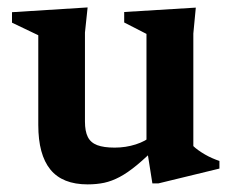

<svg xmlns="http://www.w3.org/2000/svg" viewBox="-20 -472 612 504"><path d="M203 -153Q203 -127.5 210.5 -112.5Q218 -97.5 235.2 -91Q252.5 -84.5 281 -84.5Q310 -84.5 336.5 -93Q363 -101.5 378.5 -116L396.5 -91.5Q364.5 -59.5 339.8 -39Q315 -18.5 294.2 -7.5Q273.5 3.5 253.5 7.8Q233.5 12 210 12Q144 12 112.2 -27Q80.5 -66 80.5 -144V-379.5L11.5 -412.5V-440L210 -452.5L203 -386.5ZM380 9.5 364.5 -88.5V-383L306 -413V-440.5L494 -452L487.5 -384V-88.5Q492.5 -83.5 500.5 -77.8Q508.5 -72 518 -66.5Q527.5 -61 537.2 -56.8Q547 -52.5 556 -49.5V-29.5L395.5 9.5Z"/></svg>

Font: Newsreader 16pt 16pt SemiBold
Style: Regular
Weight: 600
Version: Version 1.003